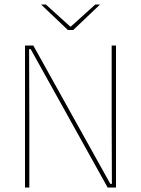

<svg xmlns="http://www.w3.org/2000/svg" viewBox="-20 -844 634 864"><path d="M130 -639 476.5 -16.5H483.5L482.5 -305.5V-639H502V0H464.5L118 -623H111L112 -313V0H92.5V-639ZM285.5 -709 165.5 -823V-823.5H186.5L296 -724.5H299L408.5 -823.5H429.5V-823L309.5 -709Z"/></svg>

Font: Anek Latin Thin
Style: Regular
Weight: 250
Designer: Yesha Goshar
Foundry: Ek Type
Version: Version 1.003